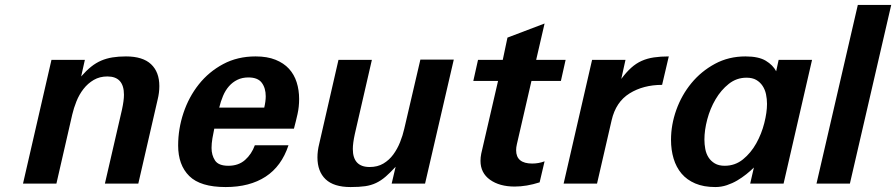

<svg xmlns="http://www.w3.org/2000/svg" viewBox="-20 -742 3622 776"><path d="M188 -500H323L308 -433Q329 -457 348.5 -472.5Q368 -488 389 -497Q410 -506 434.5 -510Q459 -514 489 -514Q557 -514 590.5 -482.5Q624 -451 624 -394Q624 -367 617 -339L539 0H404L473 -299Q481 -336 481 -359Q481 -433 414 -433Q383 -433 359 -419Q335 -405 317.5 -382.5Q300 -360 289 -332.5Q278 -305 272 -279L208 0H73Z M700 -154Q700 -221 721.5 -285.5Q743 -350 783.5 -401Q824 -452 882 -483Q940 -514 1013 -514Q1060 -514 1093.5 -500.5Q1127 -487 1148 -464Q1169 -441 1179 -409.5Q1189 -378 1189 -342Q1189 -310 1182.5 -281Q1176 -252 1168 -222H846Q842 -204 838.5 -183Q835 -162 835 -144Q835 -115 849 -93.5Q863 -72 903 -72Q944 -72 970.5 -95.5Q997 -119 1010 -155H1146Q1118 -70 1053.5 -28Q989 14 892 14Q790 14 745 -30.5Q700 -75 700 -154ZM1048 -307Q1054 -333 1054 -353Q1054 -386 1038 -407.5Q1022 -429 984 -429Q959 -429 939.5 -419.5Q920 -410 905.5 -393.5Q891 -377 881.5 -354.5Q872 -332 866 -307Z M1263 -106Q1263 -132 1270 -160L1348 -500H1483L1414 -200Q1406 -163 1406 -140Q1406 -67 1474 -67Q1506 -67 1529.5 -81Q1553 -95 1569.5 -117.5Q1586 -140 1597 -167.5Q1608 -195 1614 -222L1679 -501H1814L1698 0H1563L1579 -68Q1557 -44 1538.5 -28Q1520 -12 1500 -2.5Q1480 7 1456 10.5Q1432 14 1397 14Q1329 14 1296 -17.5Q1263 -49 1263 -106Z M2069 -159Q2066 -146 2066 -135Q2066 -81 2131 -81Q2157 -81 2181 -90L2161 -5Q2108 12 2060 12Q1999 12 1960.5 -15.5Q1922 -43 1922 -92Q1922 -106 1925 -121L1993 -415H1893L1912 -500H2012L2031 -590L2181 -647L2147 -500H2266L2247 -415H2128Z M2373 -500H2508L2491 -423Q2511 -450 2531 -468Q2551 -486 2573.5 -496Q2596 -506 2623 -510Q2650 -514 2683 -514L2656 -399Q2580 -399 2524.5 -364.5Q2469 -330 2452 -256L2393 0H2258Z M2692 -177Q2692 -238 2713.5 -298Q2735 -358 2774.5 -406Q2814 -454 2869.5 -484Q2925 -514 2993 -514Q3046 -514 3075 -496.5Q3104 -479 3117 -454L3127 -500H3262L3147 0H3012L3027 -65Q3014 -52 2996.5 -38Q2979 -24 2959.5 -12.5Q2940 -1 2917.5 6.5Q2895 14 2871 14Q2824 14 2790 -0.5Q2756 -15 2734.5 -40.5Q2713 -66 2702.5 -101Q2692 -136 2692 -177ZM2827 -178Q2827 -159 2830.5 -140Q2834 -121 2843.5 -106Q2853 -91 2869 -81.5Q2885 -72 2909 -72Q2951 -72 2983 -98Q3015 -124 3036.5 -162.5Q3058 -201 3069 -244.5Q3080 -288 3080 -322Q3080 -342 3076 -361Q3072 -380 3062 -395Q3052 -410 3036.5 -419Q3021 -428 2997 -428Q2957 -428 2925.5 -403Q2894 -378 2872 -340.5Q2850 -303 2838.5 -259.5Q2827 -216 2827 -178Z M3280 0 3447 -722H3582L3415 0Z"/></svg>

Font: Perun
Style: Bold Italic
Weight: 700
Italic angle: -12°
Foundry: Copyright (c) Stefan Peev, Context Ltd, 2016
Version: Version 1.027